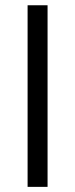

<svg xmlns="http://www.w3.org/2000/svg" viewBox="-20 -728 292 748"><path d="M87.5 -707.5H165.3V0H87.5Z"/></svg>

Font: FreesentationVF
Style: Regular
Weight: 400
Designer: glyphs from Roboto by Christian Robertson / Hangul glyphs from Noto Sans CJK(Source Han Sans) by Jang Soo-young and Kang
Foundry: PT&
Version: Version 2.001;Glyphs 3.3.1 (3343)